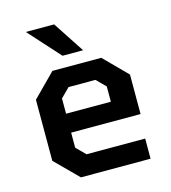

<svg xmlns="http://www.w3.org/2000/svg" viewBox="-109 -823 811 911"><g transform="rotate(-15 296.0 -367.0)"><path d="M241 -580 102 -734H241L342 -580ZM176 0 65 -111V-411L176 -523H416L527 -411V-217H186V-143L230 -99H518V0ZM186 -310H406V-385L362 -429H230L186 -385Z"/></g></svg>

Font: Tomorrow Medium
Style: Regular
Weight: 500
Designer: Tony de Marco, Monica Rizzolli
Foundry: Just in Type
Version: Version 2.002